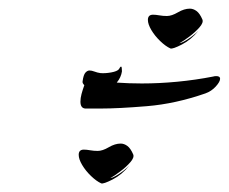

<svg xmlns="http://www.w3.org/2000/svg" viewBox="-20 -515 529 444"><path d="M374 -403Q363 -408 350.5 -420Q338 -432 330 -445.5Q322 -459 322 -469Q322 -481 334 -481Q340 -481 348.5 -479.5Q357 -478 366 -478Q377 -478 391.5 -486.5Q406 -495 419 -495Q427 -495 434.5 -489.5Q442 -484 448 -470Q451 -463 441.5 -452Q432 -441 418 -430.5Q404 -420 395 -415Q402 -416 415.5 -425Q429 -434 439 -444Q422 -423 400.5 -412Q379 -401 374 -403ZM177 -264Q166 -265 166 -280Q166 -288 168.5 -297.5Q171 -307 175 -318Q170 -323 171 -327Q173 -342 177.5 -347Q182 -352 187 -352Q192 -352 198.5 -349.5Q205 -347 212 -346Q223 -345 237 -347.5Q251 -350 255 -355Q258 -361 260 -361Q262 -361 262 -350Q260 -336 250 -324Q264 -323 278.5 -322.5Q293 -322 308 -322Q348 -322 390 -326Q432 -330 473 -338Q476 -339 480 -339Q489 -339 489 -333Q489 -326 479 -315Q469 -304 455 -299Q386 -275 320 -269.5Q254 -264 213 -264ZM214 -91Q203 -96 190.5 -108Q178 -120 170 -133.5Q162 -147 162 -157Q162 -169 174 -169Q180 -169 188.5 -167.5Q197 -166 206 -166Q217 -166 231.5 -174.5Q246 -183 259 -183Q267 -183 274.5 -177.5Q282 -172 288 -158Q291 -151 281.5 -140Q272 -129 258 -118.5Q244 -108 235 -103Q242 -104 255.5 -113Q269 -122 279 -132Q262 -111 240.5 -100Q219 -89 214 -91Z"/></svg>

Font: Smooch
Style: Regular
Weight: 400
Designer: Robert E. Leuschke
Foundry: Robert E. Leuschke
Version: Version 1.010; ttfautohint (v1.8.3)